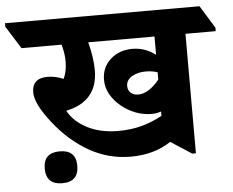

<svg xmlns="http://www.w3.org/2000/svg" viewBox="-119 -686 1011 834"><g transform="rotate(-5 386.5 -269.0)"><path d="M427 -1Q329 -1 245 -49Q161 -97 95 -181Q28 -266 28 -316Q28 -378 96 -378Q129 -378 165 -363Q180 -396 180 -438Q180 -472 169 -512H-6L-68 -611V-626H780L841 -527V-512H709V9H693L602 -50Q528 -1 427 -1ZM533 -178Q496 -178 461.5 -191.5Q427 -205 400 -228Q372 -251 355.5 -280.5Q339 -310 339 -343Q339 -398 377.5 -432.5Q416 -467 473 -467Q529 -467 574 -432V-512H285Q303 -443 303 -389Q303 -253 164 -224Q191 -175 248 -146Q305 -117 382 -117Q436 -117 482 -129Q528 -141 574 -166V-185Q555 -178 533 -178ZM437 -308Q437 -289 449.5 -278Q462 -267 482 -267Q527 -267 574 -324V-356Q551 -364 522 -364Q487 -364 462 -349Q437 -334 437 -308ZM120 88Q49 88 49 18Q49 -51 120 -51Q191 -51 191 18Q191 88 120 88Z"/></g></svg>

Font: Noto Serif Devanagari ExtraBold
Style: Regular
Weight: 800
Designer: Universal Thirst, Indian Type Foundry and the Monotype Design Team
Foundry: Monotype Imaging Inc.
Version: Version 2.004; ttfautohint (v1.8.4.7-5d5b)